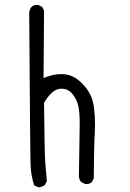

<svg xmlns="http://www.w3.org/2000/svg" viewBox="-20 -775 540 796"><path d="M310.5 -261.2Q310.5 -231.9 307.1 -42.5Q308.6 -29.8 316.4 -20.5L333 -12.2Q335 -11.7 336.9 -11.7Q351.1 -11.7 360.4 -19.5L368.7 -36.1Q369.6 -172.4 373 -223.6Q374 -240.7 374 -257.8Q374 -292.5 369.6 -329.1Q362.8 -387.2 320.3 -429.2Q288.6 -461.4 253.4 -466.3Q243.7 -467.8 236.8 -467.8Q216.3 -467.8 200.7 -464.4Q185.1 -460.9 170.4 -455.1L160.6 -451.2L162.6 -730.5L154.8 -746.6L138.7 -754.4Q136.7 -754.9 132.3 -754.9Q127.9 -754.9 122.1 -753.2Q116.2 -751.5 110.8 -746.6Q103 -736.8 101.1 -724.1Q105 -131.8 106.9 -88.1Q108.9 -44.4 121.6 -7.3Q130.9 -0.5 142.6 1.5Q155.3 -0.5 166 -7.8L174.3 -23.9Q170.4 -62 167.5 -101.6Q164.6 -141.1 162.6 -348.6Q177.2 -373 190.4 -386.2Q208.5 -404.3 226.6 -406.7Q231.4 -407.2 235.8 -407.2Q240.2 -407.2 246.8 -406.2Q253.4 -405.3 261.2 -401.4Q271.5 -396 279.3 -386.7Q298.8 -363.8 305.2 -333.5Q310.5 -306.6 310.5 -261.2Z"/></svg>

Font: Bakudai
Style: ExtraLight
Weight: 200
Version: Version 1.48